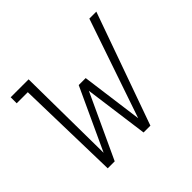

<svg xmlns="http://www.w3.org/2000/svg" viewBox="-128 -693 856 856"><g transform="rotate(-45 300.0 -265.0)"><path d="M109 0 97 -492H27V-530H140L145 -62L280 -354H324L363 -62L523 -530H567L378 0H335L294 -304L153 0Z"/></g></svg>

Font: Iosevka Slab XLtEx
Style: Italic
Weight: 200
Width: 7
Italic angle: -9°
Monospace: yes
Designer: Belleve Invis
Foundry: Belleve Invis
Version: Version 11.1.0; ttfautohint (v1.8.3)